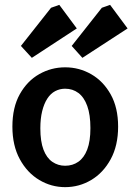

<svg xmlns="http://www.w3.org/2000/svg" viewBox="-20 -766 545 790"><path d="M248 4Q191 4 141.5 -25.5Q92 -55 61.5 -111Q31 -167 31 -245Q31 -324 61.5 -378.5Q92 -433 141.5 -461Q191 -489 248 -489Q306 -489 355.5 -460.5Q405 -432 435.5 -377.5Q466 -323 466 -245Q466 -167 435.5 -111Q405 -55 355.5 -25.5Q306 4 248 4ZM248 -84Q279 -84 302.5 -100.5Q326 -117 339 -151Q352 -185 352 -239Q352 -294 339 -330Q326 -366 302.5 -383.5Q279 -401 248 -401Q226 -401 207 -391Q188 -381 174.5 -360Q161 -339 153.5 -308.5Q146 -278 146 -238Q146 -184 159 -150Q172 -116 195.5 -100Q219 -84 248 -84ZM111 -528 66 -577 190 -734 224 -746 296 -649ZM319 -528 275 -577 399 -734 433 -746 505 -649Z"/></svg>

Font: Kreon Light SemiBold
Style: Regular
Weight: 600
Version: Version 2.002